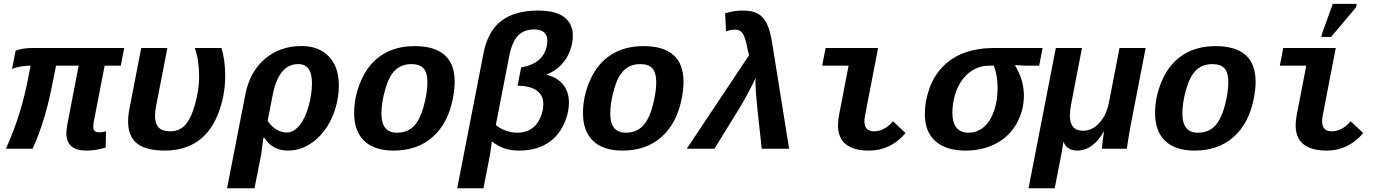

<svg xmlns="http://www.w3.org/2000/svg" viewBox="-20 -780 7241 1007"><path d="M528.8 -435.5 473.1 -147.9Q469.2 -128.4 469.2 -116.7Q469.2 -99.6 477.1 -92.8Q484.9 -85.9 502 -85.9Q517.6 -85.9 536.1 -91.3L534.2 -6.3Q483.9 9.8 432.1 9.8Q328.1 9.8 328.1 -81.5Q328.1 -100.6 333.5 -129.4L392.6 -435.5H273.9Q246.6 -293.5 230.5 -230.5Q214.4 -167.5 196.3 -114.3Q178.2 -61 151.4 0H11.2Q54.7 -97.2 82.5 -188Q110.4 -278.8 127.9 -371.1L140.1 -435.5Q112.3 -435.5 85.7 -430.7Q59.1 -425.8 43 -417.5L62 -514.2Q96.2 -528.3 153.3 -528.3H631.3L613.3 -435.5Z M844.2 9.8Q746.1 9.8 699 -27.3Q651.9 -64.5 651.9 -143.1Q651.9 -174.3 659.2 -211.4L720.7 -528.3H857.9L798.8 -224.6Q793 -195.3 793 -172.9Q793 -132.3 811.8 -111.8Q830.6 -91.3 872.1 -91.3Q921.4 -91.3 952.1 -125.2Q982.9 -159.2 1003.7 -235.8Q1024.4 -312.5 1024.4 -375.5Q1024.4 -463.4 1002 -528.3H1141.6Q1161.1 -464.8 1161.1 -381.8Q1161.1 -276.9 1123.3 -181.4Q1085.4 -85.9 1015.1 -38.1Q944.8 9.8 844.2 9.8Z M1490.7 9.8Q1408.7 9.8 1366.7 -57.1H1361.3L1350.1 28.8L1314.9 207.5H1170.9L1266.6 -283.7Q1289.6 -402.8 1368.9 -470.7Q1448.2 -538.6 1561.5 -538.6Q1652.3 -538.6 1704.8 -483.9Q1757.3 -429.2 1757.3 -331.5Q1757.3 -270.5 1738 -207.8Q1718.8 -145 1681.4 -95.2Q1644 -45.4 1594.5 -17.8Q1544.9 9.8 1490.7 9.8ZM1616.2 -344.2Q1616.2 -443.8 1544.4 -443.8Q1440.9 -443.8 1409.7 -279.3L1383.8 -146.5Q1402.3 -117.7 1429 -101.3Q1455.6 -85 1484.9 -85Q1519 -85 1549.8 -121.6Q1580.6 -158.2 1598.4 -222.2Q1616.2 -286.1 1616.2 -344.2Z M2044.9 9.8Q1943.4 9.8 1890.4 -41Q1837.4 -91.8 1837.4 -187Q1837.4 -276.9 1876.2 -362.8Q1915 -448.7 1985.8 -493.4Q2056.6 -538.1 2154.3 -538.1Q2364.7 -538.1 2364.7 -351.1Q2364.7 -314 2355.5 -264.6Q2330.1 -133.3 2249.5 -61.8Q2168.9 9.8 2044.9 9.8ZM2221.7 -349.1Q2221.7 -398.4 2201.7 -421.1Q2181.6 -443.8 2138.2 -443.8Q2085.9 -443.8 2052.7 -411.9Q2019.5 -379.9 2000 -310.1Q1980.5 -240.2 1980.5 -184.6Q1980.5 -84 2061.5 -84Q2114.7 -84 2148.4 -116.7Q2182.1 -149.4 2201.9 -221.4Q2221.7 -293.5 2221.7 -349.1Z M2702.6 9.8Q2618.7 9.8 2563.5 -36.1H2559.1Q2553.7 16.1 2543.9 62.5L2515.6 207.5H2377.9L2516.1 -501.5Q2538.6 -617.2 2609.6 -670.9Q2680.7 -724.6 2801.3 -724.6Q2894 -724.6 2939.2 -690.2Q2984.4 -655.8 2984.4 -593.3Q2984.4 -552.7 2968.3 -510.7Q2952.1 -468.8 2921.1 -437.5Q2890.1 -406.2 2844.2 -388.2Q2900.9 -375.5 2932.4 -337.4Q2963.9 -299.3 2963.9 -242.7Q2963.9 -180.2 2932.1 -118.2Q2900.4 -56.2 2842 -23.2Q2783.7 9.8 2702.6 9.8ZM2829.6 -233.4Q2829.6 -281.2 2794.4 -305.7Q2759.3 -330.1 2694.3 -330.1L2713.4 -426.8Q2759.8 -435.1 2789.8 -453.4Q2819.8 -471.7 2835.2 -502.4Q2850.6 -533.2 2850.6 -564.9Q2850.6 -625.5 2781.7 -625.5Q2726.1 -625.5 2695.3 -591.6Q2664.6 -557.6 2650.4 -483.9L2580.6 -124.5Q2600.6 -106.9 2630.9 -95.5Q2661.1 -84 2693.4 -84Q2735.4 -84 2765.6 -103.3Q2795.9 -122.6 2812.7 -159.9Q2829.6 -197.3 2829.6 -233.4Z M3245.1 9.8Q3143.6 9.8 3090.6 -41Q3037.6 -91.8 3037.6 -187Q3037.6 -276.9 3076.4 -362.8Q3115.2 -448.7 3186 -493.4Q3256.8 -538.1 3354.5 -538.1Q3564.9 -538.1 3564.9 -351.1Q3564.9 -314 3555.7 -264.6Q3530.3 -133.3 3449.7 -61.8Q3369.1 9.8 3245.1 9.8ZM3421.9 -349.1Q3421.9 -398.4 3401.9 -421.1Q3381.8 -443.8 3338.4 -443.8Q3286.1 -443.8 3252.9 -411.9Q3219.7 -379.9 3200.2 -310.1Q3180.7 -240.2 3180.7 -184.6Q3180.7 -84 3261.7 -84Q3314.9 -84 3348.6 -116.7Q3382.3 -149.4 3402.1 -221.4Q3421.9 -293.5 3421.9 -349.1Z M4118.7 0H3975.1L3950.7 -225.1Q3942.4 -302.7 3942.4 -355Q3942.4 -367.2 3942.9 -370.6Q3930.2 -342.3 3901.1 -288.3Q3872.1 -234.4 3856.4 -209.5L3727.1 0H3582L3909.2 -491.2L3905.3 -502.4Q3893.1 -563.5 3884.8 -585.2Q3876.5 -606.9 3865 -615.7Q3853.5 -624.5 3835.4 -624.5Q3811 -624.5 3788.1 -615.2L3783.2 -710Q3825.7 -724.6 3877 -724.6Q3926.8 -724.6 3956.3 -707.5Q3985.8 -690.4 4003.4 -652.8Q4021 -615.2 4031.7 -543Z M4539.1 9.8Q4375 9.8 4375 -123Q4375 -147.5 4381.3 -180.2L4430.7 -435.5H4292L4310.1 -528.3H4585.4L4517.1 -174.8Q4513.7 -159.2 4513.7 -144Q4513.7 -91.3 4564.5 -91.3Q4618.2 -91.3 4663.6 -144L4729.5 -82Q4650.4 9.8 4539.1 9.8Z M5044.4 9.8Q4941.4 9.8 4886 -39.6Q4830.6 -88.9 4830.6 -182.1Q4830.6 -248 4854.5 -315.7Q4878.4 -383.3 4925.8 -431.6Q4973.1 -480 5041 -504.2Q5108.9 -528.3 5193.4 -528.3H5448.2L5430.2 -435.5H5364.3L5304.7 -438.5L5304.2 -436.5Q5350.1 -359.4 5350.1 -279.3Q5350.1 -200.7 5312.3 -132.6Q5274.4 -64.5 5204.1 -27.3Q5133.8 9.8 5044.4 9.8ZM5212.4 -319.3Q5212.4 -383.3 5192.4 -435.5H5166Q5126 -435.5 5089.4 -416.3Q5052.7 -397 5026.4 -360.8Q5000 -324.7 4987.5 -278.3Q4975.1 -231.9 4975.1 -189Q4975.1 -136.2 4996.8 -110.1Q5018.6 -84 5059.1 -84Q5105 -84 5139.9 -113.8Q5174.8 -143.6 5193.6 -198.7Q5212.4 -253.9 5212.4 -319.3Z M5759.3 0Q5763.7 -54.7 5770.5 -89.8H5769Q5711.9 9.8 5629.4 9.8Q5604 9.8 5585.2 -2Q5566.4 -13.7 5559.1 -34.2H5557.1L5547.9 22L5511.7 207.5H5374.5L5517.6 -528.3H5654.8L5597.7 -232.9Q5591.3 -198.2 5591.3 -174.8Q5591.3 -94.2 5660.6 -94.2Q5709 -94.2 5746.6 -136Q5784.2 -177.7 5796.9 -246.1L5851.6 -528.3H5988.8L5909.2 -118.2Q5891.6 -17.1 5890.1 0Z M6245.6 9.8Q6144 9.8 6091.1 -41Q6038.1 -91.8 6038.1 -187Q6038.1 -276.9 6076.9 -362.8Q6115.7 -448.7 6186.5 -493.4Q6257.3 -538.1 6355 -538.1Q6565.4 -538.1 6565.4 -351.1Q6565.4 -314 6556.2 -264.6Q6530.8 -133.3 6450.2 -61.8Q6369.6 9.8 6245.6 9.8ZM6422.4 -349.1Q6422.4 -398.4 6402.3 -421.1Q6382.3 -443.8 6338.9 -443.8Q6286.6 -443.8 6253.4 -411.9Q6220.2 -379.9 6200.7 -310.1Q6181.2 -240.2 6181.2 -184.6Q6181.2 -84 6262.2 -84Q6315.4 -84 6349.1 -116.7Q6382.8 -149.4 6402.6 -221.4Q6422.4 -293.5 6422.4 -349.1Z M6939.5 9.8Q6775.4 9.8 6775.4 -123Q6775.4 -147.5 6781.7 -180.2L6831.1 -435.5H6692.4L6710.4 -528.3H6985.8L6917.5 -174.8Q6914.1 -159.2 6914.1 -144Q6914.1 -91.3 6964.8 -91.3Q7018.6 -91.3 7064 -144L7129.9 -82Q7050.8 9.8 6939.5 9.8ZM6910.2 -586.4 6913.6 -602.5 6970.2 -759.8H7095.7L7092.3 -741.7L6961.4 -586.4Z"/></svg>

Font: Cousine
Style: Bold Italic
Weight: 700
Italic angle: -12°
Monospace: yes
Designer: Steve Matteson
Foundry: Ascender Corporation
Version: Version 1.20